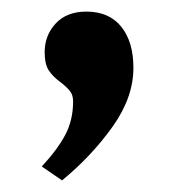

<svg xmlns="http://www.w3.org/2000/svg" viewBox="-20 -160 302 331"><path d="M52 127Q79 98 92.5 72.5Q106 47 106 15Q106 4 101 -2.5Q96 -9 86 -17Q72 -27 64.5 -38Q57 -49 57 -70Q57 -99 76 -119.5Q95 -140 129 -140Q168 -140 189 -114Q210 -88 210 -43Q210 8 174 58.5Q138 109 87 151Z"/></svg>

Font: Taviraj DemiBold
Style: Regular
Weight: 600
Designer: Katatrad Team
Foundry: CadsonDemak
Version: Version 1.030